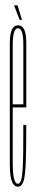

<svg xmlns="http://www.w3.org/2000/svg" viewBox="-20 -701 140 724"><path d="M47.5 3Q17 3 17 -80.5Q17 -164 17 -301Q17 -472.5 17 -539Q17 -605.5 48 -605.5Q79 -605.5 79 -541.5Q79 -477.5 79 -301Q79 -299 79 -296H24V-307.5H72L68 -302Q68 -470.5 68 -532.5Q68 -594.5 48 -594.5Q28 -594.5 28 -532.5Q28 -470.5 28 -302Q28 -166 28 -87Q28 -8 47.5 -8ZM47.5 -8Q55 -8 59.2 -20.8Q63.5 -33.5 65.2 -60.2Q67 -87 67.5 -129.2Q68 -171.5 68 -230H79Q79 -179 78.5 -140.5Q78 -102 76.5 -74.5Q75 -47 71.8 -30Q68.5 -13 62.5 -5Q56.5 3 47.5 3L46 -2ZM54 -626 33 -681H46L63 -626Z"/></svg>

Font: Anybody UltraCondensed Thin
Style: Regular
Weight: 100
Width: 1
Designer: Tyler Finck
Foundry: Etcetera Type Company
Version: Version 1.110